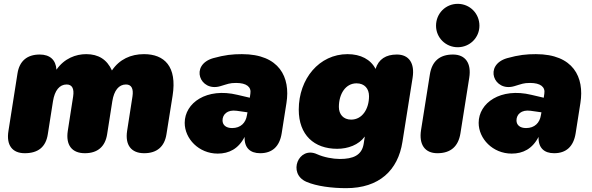

<svg xmlns="http://www.w3.org/2000/svg" viewBox="-20 -788 3084 1000"><path d="M109 10C179 10 219 -23 229 -89L256 -261C265 -317 290 -348 327 -348C356 -348 367 -326 361 -286L333 -106C322 -33 354 10 422 10C488 10 528 -24 538 -89L565 -261C574 -317 599 -348 636 -348C665 -348 676 -326 670 -286L642 -106C631 -33 663 10 731 10C797 10 837 -24 847 -89L879 -290C903 -442 836 -506 730 -506C661 -506 602 -479 563 -421C537 -478 493 -506 429 -506C375 -506 315 -484 274 -425C271 -476 240 -504 187 -504C121 -504 81 -470 71 -405L24 -106C12 -32 44 10 109 10Z M1114 12C1173 12 1222 -13 1254 -75C1252 -18 1283 10 1335 10C1398 10 1436 -25 1447 -93L1472 -252C1493 -385 1436 -506 1240 -506C1191 -506 1151 -502 1090 -485C967 -449 1021 -308 1127 -339C1168 -351 1175 -356 1210 -356C1264 -356 1290 -335 1284 -300L1281 -279L1217 -294C1056 -333 942 -252 942 -148C942 -66 1015 12 1114 12ZM1139 -161C1139 -191 1163 -218 1213 -211L1269 -203L1266 -187C1260 -149 1234 -121 1189 -121C1157 -121 1139 -137 1139 -161Z M1783 192C1955 192 2053 99 2076 -49L2129 -383C2141 -459 2110 -504 2047 -504C1990 -504 1952 -480 1936 -429C1911 -478 1859 -506 1790 -506C1643 -506 1536 -378 1536 -217C1536 -85 1616 -13 1736 -13C1792 -13 1848 -33 1880 -77L1874 -38C1864 21 1819 40 1750 40C1714 40 1666 31 1631 15C1535 -29 1476 116 1576 159C1629 182 1709 192 1783 192ZM1809 -165C1768 -165 1745 -193 1745 -231C1745 -299 1780 -354 1837 -354C1879 -354 1902 -326 1902 -287C1902 -221 1867 -165 1809 -165Z M2258 10C2327 10 2367 -25 2378 -93L2424 -383C2436 -459 2404 -504 2339 -504C2270 -504 2230 -469 2219 -401L2173 -111C2161 -35 2193 10 2258 10ZM2364 -542C2427 -542 2477 -592 2477 -654C2477 -718 2427 -768 2364 -768C2301 -768 2251 -718 2251 -654C2251 -592 2301 -542 2364 -542Z M2645 12C2704 12 2753 -13 2785 -75C2783 -18 2814 10 2866 10C2929 10 2967 -25 2978 -93L3003 -252C3024 -385 2967 -506 2771 -506C2722 -506 2682 -502 2621 -485C2498 -449 2552 -308 2658 -339C2699 -351 2706 -356 2741 -356C2795 -356 2821 -335 2815 -300L2812 -279L2748 -294C2587 -333 2473 -252 2473 -148C2473 -66 2546 12 2645 12ZM2670 -161C2670 -191 2694 -218 2744 -211L2800 -203L2797 -187C2791 -149 2765 -121 2720 -121C2688 -121 2670 -137 2670 -161Z"/></svg>

Font: SN Pro Black
Style: Italic
Weight: 900
Italic angle: -9°
Designer: Tobias Whetton
Foundry: Supernotes
Version: Version 1.001;Glyphs 3.2 (3249)